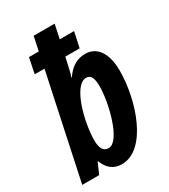

<svg xmlns="http://www.w3.org/2000/svg" viewBox="-196 -851 838 951"><g transform="rotate(-30 223.0 -375.0)"><path d="M215 10C358 10 437 -229 437 -398C437 -497 396 -555 330 -555C283 -555 247 -534 214 -486H212C220 -509 224 -528 238 -592H320L339 -680H257L274 -760H154L137 -680H81L63 -592H119L-7 0H90L117 -62H120C136 -17 168 10 215 10ZM198 -92C169 -92 155 -115 155 -161C155 -262 202 -450 275 -450C300 -450 312 -428 312 -379C312 -287 264 -92 198 -92Z"/></g></svg>

Font: Noto Sans ExtraCondensed
Style: Bold Italic
Weight: 700
Width: 2
Italic angle: -12°
Designer: Monotype Design Team
Foundry: Monotype Imaging Inc.
Version: Version 2.013